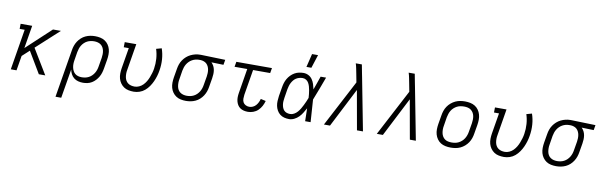

<svg xmlns="http://www.w3.org/2000/svg" viewBox="-57 -1341 6716 2145"><g transform="rotate(10 3301.0 -268.5)"><path d="M452 0H379L235 -242L154 -168L126 0H61L137 -462H80L81 -520H212L169 -260L448 -520H538L280 -284Z M606 215 696 -328Q700 -355 709 -381Q718 -407 733.5 -431Q749 -455 770.5 -474.5Q792 -494 818 -506Q844 -518 871 -523Q898 -528 925 -528Q955 -528 984 -522Q1013 -516 1037 -500.5Q1061 -485 1077 -461.5Q1093 -438 1100.5 -410.5Q1108 -383 1107.5 -352.5Q1107 -322 1102 -292L1085 -192Q1081 -167 1073.5 -142Q1066 -117 1053 -94Q1040 -71 1021.5 -51Q1003 -31 980 -17Q957 -3 931 2.5Q905 8 880 8Q852 8 825 1Q798 -6 777 -23Q756 -40 743.5 -64Q731 -88 726 -115L671 215ZM856 -50Q876 -50 896 -54Q916 -58 934.5 -67.5Q953 -77 968.5 -92Q984 -107 995 -125Q1006 -143 1012.5 -162.5Q1019 -182 1022 -202L1039 -302Q1042 -322 1042.5 -343Q1043 -364 1039 -383.5Q1035 -403 1025.5 -420Q1016 -437 1000.5 -448.5Q985 -460 965.5 -465Q946 -470 926 -470Q906 -470 885.5 -466Q865 -462 846.5 -452.5Q828 -443 812.5 -428Q797 -413 786 -395Q775 -377 769 -357.5Q763 -338 759 -318L744 -226Q740 -204 739.5 -183Q739 -162 743 -142Q747 -122 756 -104Q765 -86 780 -73.5Q795 -61 815 -55.5Q835 -50 856 -50Z M1456 8Q1425 8 1396 2Q1367 -4 1344 -19.5Q1321 -35 1304.5 -58.5Q1288 -82 1280.5 -109.5Q1273 -137 1273.5 -167.5Q1274 -198 1279 -228L1318 -462H1261L1262 -520H1393L1343 -218Q1339 -198 1339 -177Q1339 -156 1342.5 -136.5Q1346 -117 1355.5 -100Q1365 -83 1380.5 -71.5Q1396 -60 1415.5 -55Q1435 -50 1456 -50Q1481 -50 1506.5 -61.5Q1532 -73 1551 -92.5Q1570 -112 1584 -135.5Q1598 -159 1607.5 -184Q1617 -209 1624.5 -234Q1632 -259 1636 -285Q1645 -342 1641 -398.5Q1637 -455 1620 -507L1681 -524Q1701 -466 1705.5 -403Q1710 -340 1699 -275Q1694 -243 1684.5 -211Q1675 -179 1661 -148Q1647 -117 1627 -88Q1607 -59 1580.5 -36.5Q1554 -14 1521 -3Q1488 8 1456 8Z M2048 8Q2018 8 1989 2Q1960 -4 1936.5 -19.5Q1913 -35 1896.5 -58.5Q1880 -82 1872.5 -109.5Q1865 -137 1865.5 -167.5Q1866 -198 1871 -228L1888 -328Q1892 -354 1901 -380Q1910 -406 1926 -429.5Q1942 -453 1963.5 -472Q1985 -491 2010 -503Q2035 -515 2061.5 -521.5Q2088 -528 2115 -528H2131L2402 -520L2392 -462L2255 -466Q2271 -450 2281.5 -430Q2292 -410 2296 -387Q2300 -364 2299 -340Q2298 -316 2294 -292L2277 -192Q2273 -165 2264 -139Q2255 -113 2239.5 -89Q2224 -65 2202.5 -45.5Q2181 -26 2155 -14Q2129 -2 2102 3Q2075 8 2048 8ZM2048 -50Q2068 -50 2088 -54Q2108 -58 2126.5 -67.5Q2145 -77 2160.5 -92Q2176 -107 2187 -125Q2198 -143 2204.5 -162.5Q2211 -182 2214 -202L2231 -302Q2234 -321 2234.5 -340.5Q2235 -360 2232 -378.5Q2229 -397 2221 -414Q2213 -431 2200 -443.5Q2187 -456 2169 -462.5Q2151 -469 2133 -470H2112Q2093 -470 2073.5 -465Q2054 -460 2036 -450Q2018 -440 2003 -425Q1988 -410 1977.5 -392.5Q1967 -375 1961 -356.5Q1955 -338 1951 -318L1935 -218Q1931 -198 1931 -177Q1931 -156 1934.5 -136.5Q1938 -117 1947.5 -100Q1957 -83 1973 -71.5Q1989 -60 2008.5 -55Q2028 -50 2048 -50Z M2751 8Q2727 8 2704 2.5Q2681 -3 2663 -15.5Q2645 -28 2633.5 -47Q2622 -66 2616.5 -88.5Q2611 -111 2611.5 -134.5Q2612 -158 2616 -182L2662 -462H2518L2528 -520H2932L2922 -462H2728L2680 -173Q2677 -151 2677 -128.5Q2677 -106 2686.5 -88Q2696 -70 2715.5 -60Q2735 -50 2757 -50Q2777 -50 2797 -59Q2817 -68 2831 -84Q2845 -100 2854.5 -119.5Q2864 -139 2869 -159L2927 -146Q2919 -116 2904 -87.5Q2889 -59 2865.5 -36.5Q2842 -14 2811.5 -3Q2781 8 2751 8Z M3219 8Q3190 8 3163 1Q3136 -6 3115 -22.5Q3094 -39 3080.5 -63Q3067 -87 3061.5 -114Q3056 -141 3057.5 -170Q3059 -199 3063 -228L3080 -328Q3084 -353 3091.5 -378Q3099 -403 3112.5 -426.5Q3126 -450 3145.5 -470Q3165 -490 3188.5 -503.5Q3212 -517 3238 -522.5Q3264 -528 3289 -528Q3320 -528 3346.5 -514Q3373 -500 3389.5 -476Q3406 -452 3415 -423.5Q3424 -395 3430 -366Q3444 -405 3457.5 -443.5Q3471 -482 3484 -520H3546Q3521 -454 3496.5 -387Q3472 -320 3445 -254Q3450 -191 3453.5 -127Q3457 -63 3462 0H3400Q3399 -37 3398.5 -73.5Q3398 -110 3397 -146Q3382 -119 3366 -92.5Q3350 -66 3328 -43.5Q3306 -21 3277 -6.5Q3248 8 3219 8ZM3220 -50Q3243 -50 3265 -62.5Q3287 -75 3303 -93.5Q3319 -112 3331.5 -133Q3344 -154 3354.5 -175.5Q3365 -197 3375 -219Q3385 -241 3393 -263Q3392 -285 3389.5 -306.5Q3387 -328 3383.5 -349Q3380 -370 3374 -390.5Q3368 -411 3358 -429Q3348 -447 3330 -458.5Q3312 -470 3290 -470Q3271 -470 3252 -465Q3233 -460 3216.5 -449.5Q3200 -439 3187.5 -423.5Q3175 -408 3166 -390.5Q3157 -373 3152 -355Q3147 -337 3143 -318L3127 -218Q3124 -199 3122.5 -179.5Q3121 -160 3123.5 -141.5Q3126 -123 3132.5 -105.5Q3139 -88 3151.5 -75Q3164 -62 3182 -56Q3200 -50 3220 -50ZM3309 -600 3346 -752H3414L3365 -600Z M3613 0 3889 -526 3871 -620Q3865 -649 3859.5 -678Q3854 -707 3845 -735H3914L3934 -631L3941 -596L4056 0H3988L3909 -444L3682 0Z M4213 0 4489 -526 4471 -620Q4465 -649 4459.5 -678Q4454 -707 4445 -735H4514L4534 -631L4541 -596L4656 0H4588L4509 -444L4282 0Z M5052 8Q5021 8 4991.5 2Q4962 -4 4938 -19Q4914 -34 4897.5 -57.5Q4881 -81 4873 -109Q4865 -137 4865.5 -167Q4866 -197 4871 -228L4888 -328Q4892 -355 4901 -381.5Q4910 -408 4926 -432Q4942 -456 4965 -475.5Q4988 -495 5014 -507Q5040 -519 5067 -523.5Q5094 -528 5121 -528Q5152 -528 5181.5 -522Q5211 -516 5235 -501Q5259 -486 5275.5 -462.5Q5292 -439 5300 -411Q5308 -383 5307.5 -353Q5307 -323 5302 -292L5285 -192Q5281 -165 5272 -138.5Q5263 -112 5247 -88Q5231 -64 5208.5 -44.5Q5186 -25 5160 -13Q5134 -1 5106.5 3.5Q5079 8 5052 8ZM5052 -50Q5072 -50 5092 -53.5Q5112 -57 5131 -66.5Q5150 -76 5166.5 -91Q5183 -106 5194 -124Q5205 -142 5212 -162Q5219 -182 5222 -202L5239 -302Q5242 -323 5242.5 -343.5Q5243 -364 5239 -384Q5235 -404 5224.5 -421Q5214 -438 5198.5 -449.5Q5183 -461 5163 -465.5Q5143 -470 5122 -470Q5102 -470 5081.5 -466.5Q5061 -463 5042 -453.5Q5023 -444 5006.5 -429Q4990 -414 4979 -396Q4968 -378 4961.5 -358Q4955 -338 4951 -318L4935 -218Q4931 -197 4931 -176.5Q4931 -156 4935 -136Q4939 -116 4949 -99Q4959 -82 4974.5 -70.5Q4990 -59 5010.5 -54.5Q5031 -50 5052 -50Z M5656 8Q5625 8 5596 2Q5567 -4 5544 -19.5Q5521 -35 5504.5 -58.5Q5488 -82 5480.5 -109.5Q5473 -137 5473.5 -167.5Q5474 -198 5479 -228L5518 -462H5461L5462 -520H5593L5543 -218Q5539 -198 5539 -177Q5539 -156 5542.5 -136.5Q5546 -117 5555.5 -100Q5565 -83 5580.5 -71.5Q5596 -60 5615.5 -55Q5635 -50 5656 -50Q5681 -50 5706.5 -61.5Q5732 -73 5751 -92.5Q5770 -112 5784 -135.5Q5798 -159 5807.5 -184Q5817 -209 5824.5 -234Q5832 -259 5836 -285Q5845 -342 5841 -398.5Q5837 -455 5820 -507L5881 -524Q5901 -466 5905.5 -403Q5910 -340 5899 -275Q5894 -243 5884.5 -211Q5875 -179 5861 -148Q5847 -117 5827 -88Q5807 -59 5780.5 -36.5Q5754 -14 5721 -3Q5688 8 5656 8Z M6248 8Q6218 8 6189 2Q6160 -4 6136.5 -19.5Q6113 -35 6096.5 -58.5Q6080 -82 6072.5 -109.5Q6065 -137 6065.5 -167.5Q6066 -198 6071 -228L6088 -328Q6092 -354 6101 -380Q6110 -406 6126 -429.5Q6142 -453 6163.5 -472Q6185 -491 6210 -503Q6235 -515 6261.5 -521.5Q6288 -528 6315 -528H6331L6602 -520L6592 -462L6455 -466Q6471 -450 6481.5 -430Q6492 -410 6496 -387Q6500 -364 6499 -340Q6498 -316 6494 -292L6477 -192Q6473 -165 6464 -139Q6455 -113 6439.5 -89Q6424 -65 6402.5 -45.5Q6381 -26 6355 -14Q6329 -2 6302 3Q6275 8 6248 8ZM6248 -50Q6268 -50 6288 -54Q6308 -58 6326.5 -67.5Q6345 -77 6360.5 -92Q6376 -107 6387 -125Q6398 -143 6404.5 -162.5Q6411 -182 6414 -202L6431 -302Q6434 -321 6434.5 -340.5Q6435 -360 6432 -378.5Q6429 -397 6421 -414Q6413 -431 6400 -443.5Q6387 -456 6369 -462.5Q6351 -469 6333 -470H6312Q6293 -470 6273.5 -465Q6254 -460 6236 -450Q6218 -440 6203 -425Q6188 -410 6177.5 -392.5Q6167 -375 6161 -356.5Q6155 -338 6151 -318L6135 -218Q6131 -198 6131 -177Q6131 -156 6134.5 -136.5Q6138 -117 6147.5 -100Q6157 -83 6173 -71.5Q6189 -60 6208.5 -55Q6228 -50 6248 -50Z"/></g></svg>

Font: Iosevka HT Light Extended
Style: Italic
Weight: 300
Width: 7
Italic angle: -9°
Monospace: yes
Designer: Belleve Invis
Foundry: Belleve Invis
Version: Version 32.3.0; ttfautohint (v1.8.4)